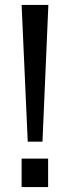

<svg xmlns="http://www.w3.org/2000/svg" viewBox="-20 -762 289 782"><path d="M177 -742H68L93 -185H153ZM176 -116H68V0H176Z"/></svg>

Font: 18Franklin
Style: Regular
Weight: 400
Designer: Pablo Impallari, Rodrigo Fuenzalida (Modified by Dan O. Williams)
Version: Version 0.025;PS 000.025;hotconv 1.0.88;makeotf.lib2.5.64775